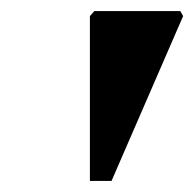

<svg xmlns="http://www.w3.org/2000/svg" viewBox="-20 -746 350 346"><path d="M142 -420V-717L150 -726H305L310 -717L181 -420Z"/></svg>

Font: Platypi
Style: Bold Italic
Weight: 700
Italic angle: -13°
Designer: David Sargent
Foundry: Bolt Cutter Type
Version: Version 1.200; ttfautohint (v1.8.4.7-5d5b)